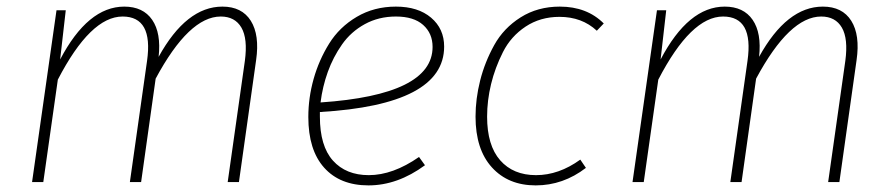

<svg xmlns="http://www.w3.org/2000/svg" viewBox="-20 -551 2706 581"><path d="M653 -531Q712 -531 739 -488Q766 -445 755 -369L703 0H669L721 -367Q730 -434 710.5 -467.5Q691 -501 648 -501Q552 -501 451 -313L407 0H373L425 -367Q444 -501 351 -501Q254 -501 155 -310L111 0H77L151 -520H179L162 -371Q246 -531 356 -531Q413 -531 440.5 -491Q468 -451 460 -379Q544 -531 653 -531Z M1324 -410Q1324 -234 948 -212V-198Q948 -109 987.5 -65Q1027 -21 1096 -21Q1169 -21 1248 -76L1266 -51Q1183 10 1095 10Q1009 10 961 -43.5Q913 -97 913 -197Q913 -255 929 -312Q945 -369 976 -419Q1007 -469 1059.5 -500Q1112 -531 1178 -531Q1245 -531 1284.5 -497.5Q1324 -464 1324 -410ZM1178 -501Q1126 -501 1084 -478Q1042 -455 1015 -416.5Q988 -378 972 -333.5Q956 -289 950 -241Q1289 -264 1289 -409Q1289 -450 1260.5 -475.5Q1232 -501 1178 -501Z M1674 -531Q1756 -531 1807 -480L1786 -458Q1741 -500 1673 -500Q1615 -500 1570.5 -470.5Q1526 -441 1502 -393.5Q1478 -346 1466 -296.5Q1454 -247 1454 -198Q1454 -111 1493.5 -66Q1533 -21 1602 -21Q1671 -21 1736 -68L1753 -43Q1684 10 1601 10Q1518 10 1468.5 -44.5Q1419 -99 1419 -198Q1419 -252 1433 -307.5Q1447 -363 1475.5 -414.5Q1504 -466 1555.5 -498.5Q1607 -531 1674 -531Z M2470 -531Q2529 -531 2556 -488Q2583 -445 2572 -369L2520 0H2486L2538 -367Q2547 -434 2527.5 -467.5Q2508 -501 2465 -501Q2369 -501 2268 -313L2224 0H2190L2242 -367Q2261 -501 2168 -501Q2071 -501 1972 -310L1928 0H1894L1968 -520H1996L1979 -371Q2063 -531 2173 -531Q2230 -531 2257.5 -491Q2285 -451 2277 -379Q2361 -531 2470 -531Z"/></svg>

Font: Fira Sans UltraLight
Style: Italic
Weight: 200
Italic angle: -8°
Designer: Carrois Corporate & Edenspiekermann AG
Foundry: Carrois Corporate GbR & Edenspiekermann AG
Version: Version 4.203;PS 004.203;hotconv 1.0.88;makeotf.lib2.5.64775